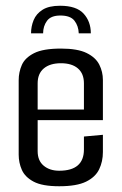

<svg xmlns="http://www.w3.org/2000/svg" viewBox="-20 -644 423 668"><path d="M189 -624Q246 -624 271 -596.5Q296 -569 296 -528H254Q253 -554 239 -572Q225 -590 190 -590Q157 -590 143.5 -571.5Q130 -553 130 -528H88Q88 -552 97 -574Q106 -596 128 -610Q150 -624 189 -624ZM186 4Q127 4 97 -12Q67 -28 56 -53Q45 -78 45 -106V-365Q45 -393 56 -418Q67 -443 98.5 -459Q130 -475 192 -475Q250 -475 281.5 -459.5Q313 -444 325.5 -419Q338 -394 338 -366V-226H111V-118Q111 -85 132 -67.5Q153 -50 186 -50Q272 -50 272 -124V-169L338 -175V-115Q338 -82 325 -55Q312 -28 279.5 -12Q247 4 186 4ZM111 -354V-263H272V-354Q272 -388 251 -406Q230 -424 192 -424Q154 -424 132.5 -406Q111 -388 111 -354Z"/></svg>

Font: Smooch Sans Medium
Style: Regular
Weight: 500
Designer: Robert E. Leuschke
Foundry: Robert E. Leuschke
Version: Version 1.010; ttfautohint (v1.8.3)